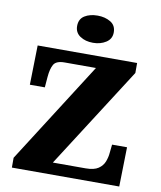

<svg xmlns="http://www.w3.org/2000/svg" viewBox="-99 -1021 920 1099"><g transform="rotate(10 360.5 -471.0)"><path d="M46 0V-57L421 -645H239Q190 -645 175.5 -619.5Q161 -594 157 -547L152 -485H65L70 -714H648V-656L272 -69H462Q511 -69 536 -86Q561 -103 571 -129Q581 -155 583 -182L588 -229H675L670 0ZM379 -784Q334 -784 303.5 -804.5Q273 -825 273 -863Q273 -904 303.5 -923Q334 -942 379 -942Q422 -942 454 -923Q486 -904 486 -863Q486 -825 454 -804.5Q422 -784 379 -784Z"/></g></svg>

Font: Noto Serif Telugu Black
Style: Regular
Weight: 900
Designer: Jelle Bosma - Monotype Design Team
Foundry: Monotype Imaging Inc.
Version: Version 2.005; ttfautohint (v1.8.4.7-5d5b)